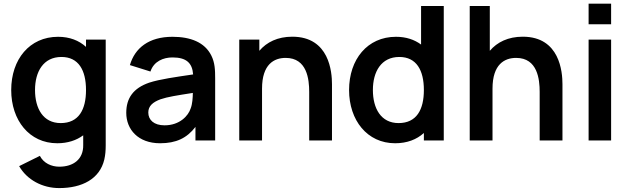

<svg xmlns="http://www.w3.org/2000/svg" viewBox="-20 -752 3372 1028"><path d="M297 255C419 255 514 206.5 538.5 102C544 78 546 54 546 26V-540H440.5V-501C402.5 -535.5 352.5 -555 291 -555C138 -555 40 -434 40 -270C40 -108 137 15 286.5 15C342.5 15 389 -0.5 425.5 -27.5V24C427 101 372.5 140.5 297.5 140.5C255 140.5 213.5 121.5 193.5 82.5L82.5 137.5C124.5 211 207 255 297 255ZM167.5 -270C167.5 -368 212 -447 309 -447C401 -447 440.5 -375.5 440.5 -270C440.5 -165.5 402 -93 305 -93C211 -93 167.5 -171 167.5 -270Z M837 15C923 15 980.5 -12.5 1026.5 -72.5V0H1132V-331.5C1132 -378 1130.5 -416.5 1111.5 -454.5C1076 -526 999.5 -555 903.5 -555C776.5 -555 702 -494.5 675.5 -403.5L785.5 -369C803.5 -424 855 -444.5 903.5 -444.5C977 -444.5 1009.5 -415.5 1014 -353.5C919.5 -339.5 836 -328 779 -309.5C693.5 -280 656 -226.5 656 -148C656 -59 719.5 15 837 15ZM774 -149.5C774 -184.5 798 -205 839.5 -220.5C877.5 -233.5 926.5 -241 1012.5 -254.5C1012 -229.5 1010.5 -195 1000.5 -170.5C988.5 -133 943 -81 861 -81C804 -81 774 -110 774 -149.5Z M1635.5 -260V0H1757.5V-301.5C1757.5 -365.5 1744 -555.5 1545 -555.5C1467 -555.5 1408 -526.5 1368.5 -480V-540H1261V0H1383V-277.5C1383 -408.5 1448 -442 1509.5 -442C1624.5 -442 1635.5 -326.5 1635.5 -260Z M2095.5 15C2159.5 15 2211 -5 2249.5 -40V0H2356V-720H2234.5V-513.5C2198.5 -540 2154 -555 2100 -555C1947 -555 1849 -434 1849 -270C1849 -108 1946 15 2095.5 15ZM1976.5 -270C1976.5 -368 2021 -447 2118 -447C2210 -447 2249.5 -375.5 2249.5 -270C2249.5 -165.5 2211 -93 2114 -93C2020 -93 1976.5 -171 1976.5 -270Z M2869.5 -260V0H2991.5V-301.5C2991.5 -365.5 2978 -555.5 2779 -555.5C2701 -555.5 2642 -526.5 2602.5 -480V-720H2495V0H2617V-277.5C2617 -408.5 2682 -442 2743.5 -442C2858.5 -442 2869.5 -326.5 2869.5 -260Z M3131.5 -622H3252V-732.5H3131.5ZM3131.5 0H3252V-540H3131.5Z"/></svg>

Font: Manrope
Style: Bold
Weight: 700
Designer: Mikhail Sharanda
Foundry: Mikhail Sharanda
Version: Version 4.505;FEAKit 1.0